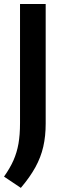

<svg xmlns="http://www.w3.org/2000/svg" viewBox="-32 -760 314 954"><path d="M71.5 173.5 -12 117.5Q17.5 76 34.8 37Q52 -2 59.8 -46.2Q67.5 -90.5 67.5 -148V-740H195V-145.5Q195 -83.5 183 -31Q171 21.5 143.8 71Q116.5 120.5 71.5 173.5Z"/></svg>

Font: Encode Sans SC SemiCondensed SemiBold
Style: Regular
Weight: 600
Width: 4
Designer: Multiple Designers
Foundry: Impallari Type
Version: Version 3.002